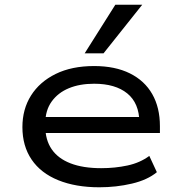

<svg xmlns="http://www.w3.org/2000/svg" viewBox="-20 -785 766 814"><path d="M401 9Q301 9 227 -21Q153 -51 114 -108.5Q75 -166 75 -246Q75 -322 111.5 -380Q148 -438 216 -471.5Q284 -505 379 -505Q468 -505 530.5 -474Q593 -443 625.5 -386Q658 -329 658 -250V-221H147V-289H596L571 -267Q570 -348 519.5 -389Q469 -430 379 -430Q318 -430 272 -411Q226 -392 199 -354.5Q172 -317 172 -262V-250Q172 -192 199 -152.5Q226 -113 279 -92.5Q332 -72 409 -72Q468 -72 521 -83.5Q574 -95 613 -124L645 -55Q605 -22 539 -6.5Q473 9 401 9ZM339 -559 469 -765H583L419 -559Z"/></svg>

Font: Nunito Sans 7pt Expanded
Style: Regular
Weight: 400
Width: 7
Designer: Vernon Adams
Foundry: Vernon Adams
Version: Version 3.101;gftools[0.9.27]